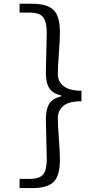

<svg xmlns="http://www.w3.org/2000/svg" viewBox="-20 -879 540 1000"><path d="M218.8 -502 223.6 -707Q223.6 -764.6 205.1 -789.1Q186.5 -813.5 133.8 -813.5H82V-859.4H149.4Q224.6 -859.4 258.3 -827.6Q292 -795.9 292 -711.9Q292 -670.9 286.6 -600.6Q281.2 -530.3 281.2 -492.7Q281.2 -455.1 310.1 -431.2Q338.9 -407.2 404.3 -406.2V-351.6Q337.9 -351.6 309.6 -327.1Q281.2 -302.7 281.2 -265.1Q281.2 -227.5 286.6 -157.2Q292 -86.9 292 -45.9Q292 37.1 258.8 68.8Q225.6 100.6 149.4 100.6H82V52.7H133.8Q186.5 52.7 205.1 29.3Q223.6 5.9 223.6 -51.8L218.8 -256.8Q218.8 -310.5 236.8 -338.9Q254.9 -367.2 298.8 -377V-381.8Q254.9 -391.6 236.8 -419.4Q218.8 -447.3 218.8 -502Z"/></svg>

Font: GenEi Gothic M SemiLight
Style: Regular
Weight: 350
Designer: o_tamon (Modified); [Source Han Sans]
Ryoko NISHIZUKA  (kana & ideographs); Paul D. Hunt (Latin, Greek & Cyrillic); Wenl
Version: Version 1.1a;Original Version 1.004